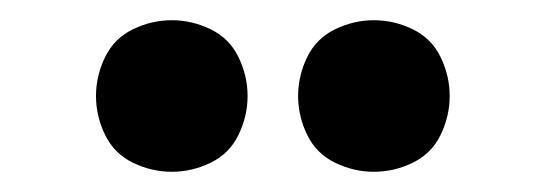

<svg xmlns="http://www.w3.org/2000/svg" viewBox="-20 -780 540 190"><path d="M150 -610Q130 -610 111.5 -619Q93 -628 84 -646.5Q75 -665 75 -685Q75 -705 84 -723.5Q93 -742 111.5 -751Q130 -760 150 -760Q170 -760 188.5 -751Q207 -742 216 -723.5Q225 -705 225 -685Q225 -665 216 -646.5Q207 -628 188.5 -619Q170 -610 150 -610ZM350 -610Q330 -610 311.5 -619Q293 -628 284 -646.5Q275 -665 275 -685Q275 -705 284 -723.5Q293 -742 311.5 -751Q330 -760 350 -760Q370 -760 388.5 -751Q407 -742 416 -723.5Q425 -705 425 -685Q425 -665 416 -646.5Q407 -628 388.5 -619Q370 -610 350 -610Z"/></svg>

Font: Iosevka SS01
Style: Bold
Weight: 700
Monospace: yes
Designer: Belleve Invis
Foundry: Belleve Invis
Version: 2.3.3; ttfautohint (v1.8.3)